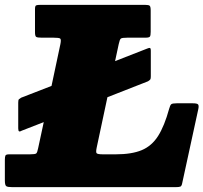

<svg xmlns="http://www.w3.org/2000/svg" viewBox="-70 -770 837 790"><path d="M-50 -27.5V-112.5Q-50 -125.5 -47.5 -130.2Q-45 -135 -32 -135H53Q75 -135 79.2 -138.8Q83.5 -142.5 87 -160.5L110 -267.5L20 -232.5Q12.5 -228 8.8 -229.5Q5 -231 5 -242V-347.5Q5 -359 7.8 -361.5Q10.5 -364 17 -368L142 -416.5L178.5 -588.5Q182.5 -608 177.5 -611.5Q172.5 -615 149 -615H101Q84.5 -615 79.2 -618Q74 -621 74 -637.5V-732.5Q74 -745.5 78.5 -747.8Q83 -750 96 -750H527Q542 -750 546 -746.2Q550 -742.5 550 -726.5V-639Q550 -624 546.8 -619.5Q543.5 -615 529 -615H455Q432 -615 427.2 -611.2Q422.5 -607.5 418.5 -588.5L403.5 -518.5L534 -569.5Q542 -573 546.2 -572.8Q550.5 -572.5 550.5 -561V-456.5Q550.5 -447 548.8 -443.8Q547 -440.5 539 -435.5L372 -370L328 -163.5Q324 -145 327.2 -140Q330.5 -135 354 -135H406Q472 -135 513.2 -152.2Q554.5 -169.5 580.5 -210.5Q606.5 -251.5 626 -322.5Q630 -337 634.5 -341Q639 -345 657 -345H723Q740.5 -345 744.8 -340.5Q749 -336 746 -321.5L679.5 -15.5Q677.5 -4.5 672 -2.2Q666.5 0 653 0H-20Q-38.5 0 -44.2 -4Q-50 -8 -50 -27.5Z"/></svg>

Font: Besley* Fatface
Style: Italic
Weight: 900
Italic angle: -13°
Designer: Owen Earl
Foundry: indestructible type*
Version: Version 3.000; ttfautohint (v1.8.3)